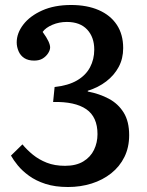

<svg xmlns="http://www.w3.org/2000/svg" viewBox="-20 -737 588 770"><path d="M253 13Q201 13 162.5 0.5Q124 -12 96.5 -32Q69 -52 51.5 -73.5Q34 -95 24 -113L70 -158Q88 -136 112 -116.5Q136 -97 167.5 -84.5Q199 -72 241 -72Q285 -72 314 -89.5Q343 -107 357 -136Q371 -165 371 -199Q371 -268 326 -299Q281 -330 193 -328L199 -388Q254 -394 289 -414.5Q324 -435 341 -467Q358 -499 358 -538Q358 -588 329.5 -618.5Q301 -649 248 -649Q217 -649 190 -637.5Q163 -626 151 -609Q167 -587 174 -572Q181 -557 181 -547Q181 -536 173 -523.5Q165 -511 151.5 -502.5Q138 -494 117 -494Q93 -494 77.5 -504Q62 -514 54.5 -531.5Q47 -549 47 -567Q47 -604 73.5 -638.5Q100 -673 149 -695Q198 -717 265 -717Q329 -717 376 -696.5Q423 -676 448.5 -637.5Q474 -599 474 -544Q474 -502 456 -468.5Q438 -435 406 -410.5Q374 -386 332 -373V-370Q379 -361 416.5 -341Q454 -321 476 -285.5Q498 -250 498 -195Q498 -146 479 -107.5Q460 -69 426 -42Q392 -15 347.5 -1Q303 13 253 13Z"/></svg>

Font: Literata 18pt Medium
Style: Regular
Weight: 500
Designer: Latin by Veronika Burian and Jose Scaglione. Greek by Irene Vlachou. Cyrillic by Vera Evstafieva.
Foundry: TypeTogether
Version: Version 3.103;gftools[0.9.29]